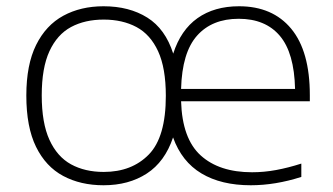

<svg xmlns="http://www.w3.org/2000/svg" viewBox="-20 -568 1036 598"><path d="M302.5 9Q231 9 176.8 -20Q122.5 -49 92.2 -110.8Q62 -172.5 62 -270.5Q62 -366.5 92.5 -428Q123 -489.5 177.2 -519Q231.5 -548.5 302.5 -548.5Q382.5 -548.5 438.8 -513.2Q495 -478 519.5 -401Q543 -474.5 595.2 -511.5Q647.5 -548.5 724.5 -548.5Q829 -548.5 887 -478.5Q945 -408.5 945 -271.5V-252.5H544Q547.5 -136 605.2 -83.8Q663 -31.5 765 -31.5Q802.5 -31.5 840.2 -38.5Q878 -45.5 918.5 -58.5V-17Q837.5 9 761 9Q669 9 607.5 -27.8Q546 -64.5 519 -140Q493.5 -64 437.2 -27.5Q381 9 302.5 9ZM723.5 -509.5Q640.5 -509.5 593.8 -457Q547 -404.5 544 -291H899Q896.5 -403.5 851.5 -456.5Q806.5 -509.5 723.5 -509.5ZM303 -32.5Q390.5 -32.5 443.5 -86.8Q496.5 -141 496.5 -269.5Q496.5 -356 472.5 -408.2Q448.5 -460.5 405 -483.8Q361.5 -507 303 -507Q244.5 -507 201.2 -483.8Q158 -460.5 134 -408.5Q110 -356.5 110 -271Q110 -185 134 -132.5Q158 -80 201.2 -56.2Q244.5 -32.5 303 -32.5Z"/></svg>

Font: Encode Sans Expanded Expanded ExtraLight
Style: Regular
Weight: 200
Width: 7
Designer: Multiple Designers
Foundry: Impallari Type
Version: Version 3.000; ttfautohint (v1.8.3) -l 8 -r 50 -G 200 -x 14 